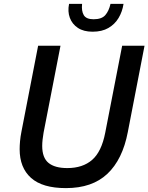

<svg xmlns="http://www.w3.org/2000/svg" viewBox="-20 -955 763 987"><path d="M81 -188Q81 -206 83 -229Q85 -252 90 -277L176 -720H291L204 -273Q201 -255 199 -238Q197 -221 197 -205Q197 -144 229.5 -117.5Q262 -91 326 -91Q405 -91 453.5 -133Q502 -175 521 -273L608 -720H723L637 -276Q610 -135 532 -61.5Q454 12 319 12Q198 12 139.5 -40.5Q81 -93 81 -188ZM456 -792Q410 -792 380.5 -811.5Q351 -831 339 -863.5Q327 -896 335 -935H402Q398 -899 410.5 -877.5Q423 -856 461 -856Q503 -856 521.5 -877.5Q540 -899 548 -935H615Q609 -895 589.5 -862.5Q570 -830 537 -811Q504 -792 456 -792Z"/></svg>

Font: Kufam Medium
Style: Italic
Weight: 500
Italic angle: -11°
Designer: Artur Schmal
Foundry: Original Type
Version: Version 1.301; ttfautohint (v1.8.3)